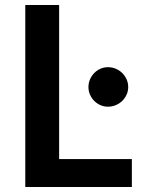

<svg xmlns="http://www.w3.org/2000/svg" viewBox="-20 -743 582 763"><path d="M504 -111V0H80.5V-723H215V-111ZM489.5 -397Q489.5 -381 483 -366.8Q476.5 -352.5 465.8 -342Q455 -331.5 440.2 -325.2Q425.5 -319 409 -319Q393 -319 379 -325.2Q365 -331.5 354.5 -342Q344 -352.5 337.8 -366.8Q331.5 -381 331.5 -397Q331.5 -413.5 337.8 -427.8Q344 -442 354.5 -452.8Q365 -463.5 379 -469.8Q393 -476 409 -476Q425.5 -476 440.2 -469.8Q455 -463.5 465.8 -452.8Q476.5 -442 483 -427.8Q489.5 -413.5 489.5 -397Z"/></svg>

Font: Lato 2
Style: Bold
Weight: 700
Designer: Lukasz Dziedzic with Adam Twardoch and Botio Nikoltchev
Foundry: tyPoland Lukasz Dziedzic
Version: Version 2.015; 2015-08-06; http://www.latofonts.com/